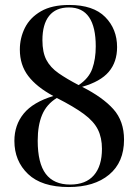

<svg xmlns="http://www.w3.org/2000/svg" viewBox="-20 -744 558 774"><path d="M257 10Q148 10 93 -42.5Q38 -95 38 -176Q38 -240 75.5 -286Q113 -332 195 -357Q128 -393 94 -437.5Q60 -482 60 -544Q60 -591 80.5 -632Q101 -673 145 -698.5Q189 -724 259 -724Q356 -724 404 -675.5Q452 -627 452 -554Q452 -494 418.5 -454.5Q385 -415 311 -394Q394 -352 437 -304Q480 -256 480 -181Q480 -90 420 -40Q360 10 257 10ZM297 -401Q338 -428 352 -467Q366 -506 366 -557Q366 -714 258 -714Q205 -714 178 -680Q151 -646 151 -582Q151 -533 167 -502.5Q183 -472 216 -449Q249 -426 297 -401ZM263 0Q326 0 358.5 -37.5Q391 -75 391 -144Q391 -189 374.5 -222Q358 -255 318 -284.5Q278 -314 209 -349Q168 -324 150 -281.5Q132 -239 132 -177Q132 -86 164.5 -43Q197 0 263 0Z"/></svg>

Font: Noto Serif Display SemiCondensed Medium
Style: Regular
Weight: 500
Width: 4
Designer: Monotype Design Team
Foundry: Monotype Imaging Inc.
Version: Version 2.009